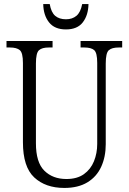

<svg xmlns="http://www.w3.org/2000/svg" viewBox="-20 -916 634 946"><path d="M297 10Q204 10 148.5 -42Q93 -94 93 -215V-606Q93 -656 77.5 -669Q62 -682 29 -682H12V-714H239V-682H220Q187 -682 172 -668.5Q157 -655 157 -603V-210Q157 -116 198.5 -75Q240 -34 307 -34Q360 -34 393.5 -58Q427 -82 443 -121.5Q459 -161 459 -207V-606Q459 -656 444 -669Q429 -682 396 -682H377V-714H582V-682H565Q531 -682 516 -668.5Q501 -655 501 -603V-205Q501 -143 478.5 -94Q456 -45 410.5 -17.5Q365 10 297 10ZM305 -771Q249 -771 221.5 -806Q194 -841 193 -896H225Q232 -855 252 -838Q272 -821 305 -821Q336 -821 356.5 -838Q377 -855 385 -896H416Q415 -841 388 -806Q361 -771 305 -771Z"/></svg>

Font: Noto Serif Condensed Light
Style: Regular
Weight: 300
Width: 3
Designer: Monotype Design Team
Foundry: Monotype Imaging Inc.
Version: Version 2.013